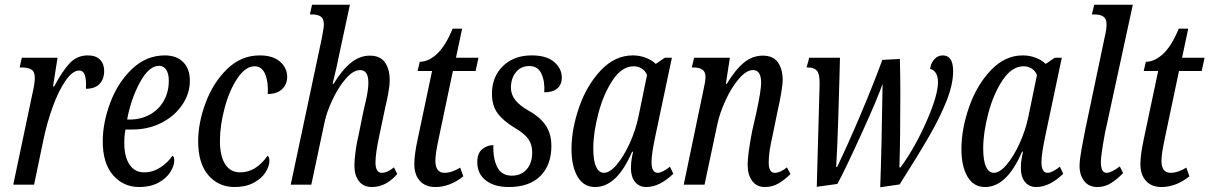

<svg xmlns="http://www.w3.org/2000/svg" viewBox="-20 -780 5108 811"><path d="M116 -380Q127 -427 127 -452Q127 -478 112 -486.5Q97 -495 73 -495H63L72 -536H223L204 -415H209Q242 -478 273.5 -512Q305 -546 351 -546Q385 -546 402.5 -528Q420 -510 420 -481Q420 -446 400.5 -425.5Q381 -405 343 -405Q345 -443 338.5 -462.5Q332 -482 314 -482Q287 -482 257.5 -440Q228 -398 203 -329.5Q178 -261 162 -183L124 0H36Z M414 -183Q414 -262 446 -347Q478 -432 538 -489Q598 -546 676 -546Q726 -546 754 -517.5Q782 -489 782 -439Q782 -385 750 -337.5Q718 -290 662.5 -261.5Q607 -233 540 -233H510Q505 -208 505 -177Q505 -118 527 -85Q549 -52 589 -52Q625 -52 657 -72.5Q689 -93 708 -122Q716 -119 716 -103Q716 -79 699 -52.5Q682 -26 648.5 -8Q615 10 568 10Q501 10 457.5 -40Q414 -90 414 -183ZM527 -275Q574 -275 612 -295.5Q650 -316 671.5 -353.5Q693 -391 693 -439Q693 -469 682 -485.5Q671 -502 652 -502Q609 -502 571 -432Q533 -362 517 -275Z M817 -183Q817 -262 849 -347Q881 -432 940 -489Q999 -546 1077 -546Q1133 -546 1163 -519.5Q1193 -493 1193 -455Q1193 -424 1171.5 -403.5Q1150 -383 1111 -383Q1114 -434 1100 -467Q1086 -500 1056 -500Q1017 -500 983 -449.5Q949 -399 929 -324.5Q909 -250 909 -185Q909 -121 931 -86.5Q953 -52 995 -52Q1061 -52 1110 -122Q1118 -117 1118 -101Q1118 -78 1101.5 -52Q1085 -26 1051.5 -8Q1018 10 971 10Q903 10 860 -40Q817 -90 817 -183Z M1477 -80Q1477 -102 1481.5 -138Q1486 -174 1495 -211L1514 -305Q1516 -313 1526 -357.5Q1536 -402 1536 -431Q1536 -484 1501 -484Q1472 -484 1440.5 -447.5Q1409 -411 1384.5 -359Q1360 -307 1351 -264L1295 0H1208L1339 -617Q1348 -664 1348 -677Q1348 -701 1335 -710Q1322 -719 1298 -719H1289L1298 -760H1458L1418 -574Q1400 -485 1385 -426H1389Q1425 -485 1462.5 -515Q1500 -545 1542 -545Q1586 -545 1606 -516.5Q1626 -488 1626 -442Q1626 -419 1620 -386Q1614 -353 1607 -325L1582 -206Q1566 -131 1566 -94Q1566 -73 1572.5 -61.5Q1579 -50 1592 -50Q1616 -50 1644 -73L1658 -45Q1610 10 1551 10Q1515 10 1496 -15Q1477 -40 1477 -80Z M1730 -87Q1730 -126 1744 -191L1805 -480H1744L1753 -519Q1790 -519 1826 -552.5Q1862 -586 1892 -659H1932L1906 -536H2001L1989 -480H1893L1833 -195Q1819 -130 1819 -101Q1819 -50 1858 -50Q1874 -50 1892 -56.5Q1910 -63 1924 -72L1937 -35Q1880 10 1819 10Q1777 10 1753.5 -16Q1730 -42 1730 -87Z M1996 -95Q1996 -133 2017 -150Q2038 -167 2064 -167Q2062 -110 2080.5 -74Q2099 -38 2142 -38Q2181 -38 2204.5 -64.5Q2228 -91 2228 -137Q2228 -170 2211 -193.5Q2194 -217 2154 -240Q2105 -270 2081.5 -302Q2058 -334 2058 -384Q2058 -456 2104.5 -501Q2151 -546 2226 -546Q2289 -546 2321 -518Q2353 -490 2353 -453Q2353 -422 2333.5 -406Q2314 -390 2279 -390Q2282 -436 2267 -468.5Q2252 -501 2216 -501Q2181 -501 2160 -476Q2139 -451 2138 -411Q2138 -381 2156.5 -357.5Q2175 -334 2212 -313Q2261 -286 2285 -250.5Q2309 -215 2309 -163Q2309 -83 2262.5 -36.5Q2216 10 2129 10Q2068 10 2032 -18Q1996 -46 1996 -95Z M2394 -150Q2394 -235 2426.5 -328Q2459 -421 2518.5 -483.5Q2578 -546 2653 -546Q2682 -546 2708 -536Q2734 -526 2750 -510L2788 -536H2818L2750 -214Q2732 -131 2732 -96Q2732 -50 2758 -50Q2777 -50 2810 -76L2824 -46Q2766 10 2710 10Q2680 10 2662.5 -11.5Q2645 -33 2645 -70Q2645 -95 2649 -114Q2653 -133 2654 -139H2650Q2586 10 2494 10Q2445 10 2419.5 -34Q2394 -78 2394 -150ZM2677 -288 2713 -463Q2706 -481 2690.5 -490.5Q2675 -500 2657 -500Q2607 -500 2568 -441.5Q2529 -383 2507.5 -301Q2486 -219 2486 -153Q2486 -101 2498 -75.5Q2510 -50 2531 -50Q2556 -50 2585.5 -85Q2615 -120 2640 -175Q2665 -230 2677 -288Z M3138 -83Q3138 -128 3157 -226L3175 -305Q3195 -398 3195 -430Q3195 -484 3161 -484Q3132 -484 3100 -446Q3068 -408 3043.5 -353.5Q3019 -299 3010 -255L2956 0H2868L2952 -403Q2960 -437 2960 -455Q2960 -477 2946.5 -486Q2933 -495 2909 -495H2902L2912 -536H3063L3046 -426H3050Q3087 -487 3123 -516Q3159 -545 3202 -545Q3246 -545 3266 -516.5Q3286 -488 3286 -442Q3286 -417 3273 -350L3267 -323L3243 -206Q3227 -137 3227 -94Q3227 -50 3252 -50Q3276 -50 3304 -73L3319 -45Q3295 -21 3269 -5.5Q3243 10 3211 10Q3176 10 3157 -16Q3138 -42 3138 -83Z M3708 -426Q3689 -369 3618 -213Q3547 -57 3517 -3L3430 9L3442 -424Q3443 -467 3431 -481Q3419 -495 3393 -495H3387L3398 -536H3528L3526 -458Q3525 -413 3521 -286.5Q3517 -160 3512 -75H3516Q3560 -166 3614 -293.5Q3668 -421 3707 -527L3781 -531Q3783 -463 3783 -382Q3783 -191 3779 -73H3784Q3844 -155 3893 -266Q3942 -377 3942 -433Q3942 -456 3933.5 -470.5Q3925 -485 3909 -489Q3911 -512 3926 -529Q3941 -546 3962 -546Q4006 -546 4006 -480Q4006 -424 3978.5 -354.5Q3951 -285 3905.5 -206Q3860 -127 3780 -1L3698 11Q3704 -147 3708 -426Z M4041 -150Q4041 -235 4073.5 -328Q4106 -421 4165.5 -483.5Q4225 -546 4300 -546Q4329 -546 4355 -536Q4381 -526 4397 -510L4435 -536H4465L4397 -214Q4379 -131 4379 -96Q4379 -50 4405 -50Q4424 -50 4457 -76L4471 -46Q4413 10 4357 10Q4327 10 4309.5 -11.5Q4292 -33 4292 -70Q4292 -95 4296 -114Q4300 -133 4301 -139H4297Q4233 10 4141 10Q4092 10 4066.5 -34Q4041 -78 4041 -150ZM4324 -288 4360 -463Q4353 -481 4337.5 -490.5Q4322 -500 4304 -500Q4254 -500 4215 -441.5Q4176 -383 4154.5 -301Q4133 -219 4133 -153Q4133 -101 4145 -75.5Q4157 -50 4178 -50Q4203 -50 4232.5 -85Q4262 -120 4287 -175Q4312 -230 4324 -288Z M4540 -79Q4540 -103 4548 -148Q4556 -193 4565 -237L4647 -627Q4654 -656 4654 -678Q4654 -701 4640.5 -710Q4627 -719 4603 -719H4592L4602 -760H4765L4647 -216Q4630 -123 4630 -96Q4630 -50 4654 -50Q4674 -50 4710 -77L4724 -49Q4699 -23 4673 -6.5Q4647 10 4615 10Q4579 10 4559.5 -15.5Q4540 -41 4540 -79Z M4797 -87Q4797 -126 4811 -191L4872 -480H4811L4820 -519Q4857 -519 4893 -552.5Q4929 -586 4959 -659H4999L4973 -536H5068L5056 -480H4960L4900 -195Q4886 -130 4886 -101Q4886 -50 4925 -50Q4941 -50 4959 -56.5Q4977 -63 4991 -72L5004 -35Q4947 10 4886 10Q4844 10 4820.5 -16Q4797 -42 4797 -87Z"/></svg>

Font: Noto Serif Cond
Style: Italic
Weight: 400
Width: 3
Italic angle: -12°
Designer: Monotype Design Team
Foundry: Monotype Imaging Inc.
Version: Version 1.001